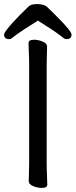

<svg xmlns="http://www.w3.org/2000/svg" viewBox="-34 -912 371 942"><path d="M-6 -724Q-14 -730 -14 -742Q-14 -749 -2 -765Q10 -781 29 -802Q68 -844 107 -881Q118 -892 149 -892Q163 -892 176.5 -888.5Q190 -885 197 -878Q209 -866 229 -847Q278 -799 302 -769Q317 -750 317 -742Q317 -730 309 -724Q303 -720 293 -720Q283 -720 276 -727Q251 -747 218 -768.5Q185 -790 152 -811Q119 -790 85.5 -768.5Q52 -747 27 -727Q20 -720 10 -720Q0 -720 -6 -724ZM109 -113V-595Q109 -626 107.5 -655Q106 -684 106 -701Q106 -717 134 -717Q152 -717 173 -709Q197 -700 197 -683Q197 -671 196 -645.5Q195 -620 195 -594V-112Q195 -81 196.5 -52Q198 -23 198 -6Q198 10 170 10Q152 10 131 2Q107 -7 107 -24Q107 -36 108 -61.5Q109 -87 109 -113Z"/></svg>

Font: Moon Stars Kai
Style: Bold
Weight: 700
Designer: GuiWonder
Version: Version 1.101